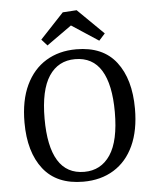

<svg xmlns="http://www.w3.org/2000/svg" viewBox="-54 -796 690 849"><g transform="rotate(-5 291.5 -371.0)"><path d="M282 8Q164 8 104.5 -68Q45 -144 45 -275Q45 -373 77 -440.5Q109 -508 166.5 -543Q224 -578 301 -578Q419 -578 478 -501.5Q537 -425 537 -294Q537 -198 506 -130.5Q475 -63 417.5 -27.5Q360 8 282 8ZM292 -535Q217 -535 176 -473Q135 -411 135 -284Q135 -161 173.5 -98Q212 -35 290 -35Q364 -35 405.5 -97Q447 -159 447 -287Q447 -409 408.5 -472Q370 -535 292 -535ZM151 -634 256 -746 318 -750 433 -637 406 -607 287 -685 176 -606Z"/></g></svg>

Font: Rasa
Style: Regular
Weight: 400
Designer: Anna Giedrys (Yrsa+Rasa design), David Brezina (Yrsa art-direction, Rasa art-direction, design)
Foundry: Rosetta Type Foundry
Version: Version 2.004